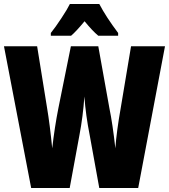

<svg xmlns="http://www.w3.org/2000/svg" viewBox="-20 -947 851 967"><path d="M676 0H480L432 -265Q412 -365 405 -461Q398 -360 380 -266L331 0H137L0 -714H167L217 -404Q231 -321 243 -200Q255 -306 274 -402L337 -714H475L531 -402Q547 -325 561 -200Q567 -285 588 -403L640 -714H811ZM575 -781V-767H475Q445 -792 406 -840Q362 -787 338 -767H236V-781Q258 -808 289 -855Q320 -902 332 -927H480Q514 -862 575 -781Z"/></svg>

Font: Noto Sans UI CondBlack
Style: Regular
Weight: 900
Width: 3
Designer: Monotype Design Team
Foundry: Monotype Imaging Inc.
Version: Version 1.001